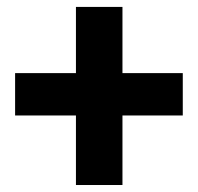

<svg xmlns="http://www.w3.org/2000/svg" viewBox="-20 -609 576 558"><path d="M200.7 -71.3V-273.4H23.9V-396.5H200.7V-588.9H335.9V-396.5H511.2V-273.4H335.9V-71.3Z"/></svg>

Font: Roboto Slab LO
Style: Bold
Weight: 700
Designer: Google
Version: Version 2.000